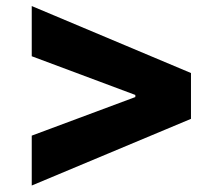

<svg xmlns="http://www.w3.org/2000/svg" viewBox="-20 -603 708 620"><path d="M596.7 -219.2 82.5 -3.9V-165L417 -289.6V-296.4L82.5 -421.4V-583.5L596.7 -367.2Z"/></svg>

Font: Inter Display Extra Bold
Style: Regular
Weight: 800
Designer: Rasmus Andersson
Foundry: rsms
Version: Version 4.000;git-4fc901f